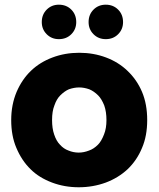

<svg xmlns="http://www.w3.org/2000/svg" viewBox="-20 -791 677 819"><path d="M607.9 -278.8Q607.9 -211.4 585.9 -160.2Q564 -106.9 523.9 -68.8Q484.4 -32.2 431.2 -12.2Q376.5 7.8 315.9 7.8Q255.4 7.8 202.1 -12.2Q146.5 -33.2 110.8 -68.8Q72.8 -105.5 49.8 -160.2Q27.8 -211.4 27.8 -278.8Q27.8 -344.2 50.8 -398.9Q73.7 -452.1 111.8 -488.8Q150.4 -525.9 204.1 -545.9Q257.3 -565.9 317.9 -565.9Q378.9 -565.9 432.1 -545.9Q485.4 -525.9 523.9 -488.8Q564 -450.7 585.9 -398.9Q607.9 -346.7 607.9 -278.8ZM158.2 -696.8Q158.2 -729 179.2 -750Q200.2 -771 231 -771Q263.2 -771 284.2 -750Q305.2 -729 305.2 -696.8Q305.2 -666 284.2 -645Q263.2 -624 231 -624Q200.2 -624 179.2 -645Q158.2 -666 158.2 -696.8ZM202.1 -278.8Q202.1 -243.2 210.9 -217.8Q220.2 -189.5 235.8 -173.8Q251.5 -156.2 272 -148.9Q293 -140.1 315.9 -140.1Q337.4 -140.1 359.9 -148.9Q379.9 -155.8 397.9 -173.8Q412.6 -188.5 423.8 -217.8Q434.1 -243.2 434.1 -278.8Q434.1 -314 424.8 -340.8Q413.6 -369.1 398.9 -383.8Q380.9 -401.9 360.8 -410.2Q338.4 -418 317.9 -418Q296.4 -418 273.9 -410.2Q255.4 -402.3 236.8 -383.8Q221.2 -368.2 211.9 -340.8Q202.1 -316.4 202.1 -278.8ZM357.9 -696.8Q357.9 -729 378.9 -750Q399.9 -771 431.2 -771Q462.9 -771 483.9 -750Q504.9 -729 504.9 -696.8Q504.9 -666 483.9 -645Q462.9 -624 431.2 -624Q399.9 -624 378.9 -645Q357.9 -666 357.9 -696.8Z"/></svg>

Font: PoppinsZ
Style: Bold
Weight: 700
Designer: Ninad Kale (Devanagari), Jonny Pinhorn (Latin)
Foundry: Indian Type Foundry
Version: Version 3.002;FEAKit 1.0